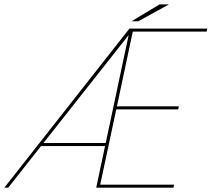

<svg xmlns="http://www.w3.org/2000/svg" viewBox="-69 -870 981 890"><path d="M-49 0 531 -737.5H892L889 -723.5H539.5L548 -730.5L471.5 -370L466 -377H760L757 -363H463L471.5 -370L394 -7L388.5 -14H738L735 0H377L529 -715L532.5 -714L-31 0ZM110.5 -193 118.5 -207H429.5L426.5 -193ZM541 -771.5 670.5 -849.5H714L572 -771.5Z"/></svg>

Font: Epilogue Thin
Style: Italic
Weight: 250
Italic angle: -12°
Designer: Tyler Finck
Foundry: Etcetera Type Co
Version: Version 2.112